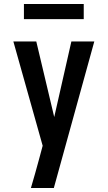

<svg xmlns="http://www.w3.org/2000/svg" viewBox="-20 -943 540 963"><path d="M250 0H135Q146 -36 156 -72.5Q166 -109 176 -145L194 -212L47 -735H162L252 -356L338 -735H453ZM100 -847V-923H400V-847Z"/></svg>

Font: Iosevka Term
Style: Bold
Weight: 700
Monospace: yes
Designer: Belleve Invis
Foundry: Belleve Invis
Version: Version 30.0.1